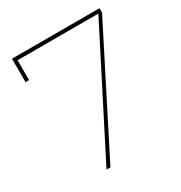

<svg xmlns="http://www.w3.org/2000/svg" viewBox="-165 -818 885 937"><g transform="rotate(-30 277.5 -349.5)"><path d="M36 -699H529V-674L187 0H165L515 -687L520 -679H47L56 -688V-567H36Z"/></g></svg>

Font: Alexandria Thin
Style: Regular
Weight: 250
Designer: Mohamed Gaber
Foundry: Kief Type Foundry
Version: Version 5.100